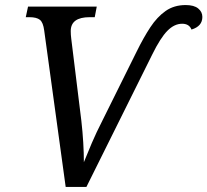

<svg xmlns="http://www.w3.org/2000/svg" viewBox="-20 -740 821 760"><path d="M155 -619Q151 -651 138 -661.5Q125 -672 96 -672H82L91 -714H363L355 -672H335Q260 -672 260 -617Q260 -610 260.5 -602Q261 -594 262 -587L302 -262Q307 -218 309.5 -176Q312 -134 312 -98Q326 -133 343.5 -174Q361 -215 385 -262L521 -536Q548 -591 575 -632Q602 -673 635.5 -696.5Q669 -720 715 -720Q748 -720 764.5 -706.5Q781 -693 781 -673Q781 -636 738 -623Q729 -646 701 -646Q670 -646 642.5 -618Q615 -590 583 -525L322 0H240Z"/></svg>

Font: NotoSerif-Italic
Style: Regular
Weight: 400
Italic angle: -12°
Designer: Monotype Design Team
Foundry: Monotype Imaging Inc.
Version: Version 2.007; ttfautohint (v1.8) -l 8 -r 50 -G 200 -x 14 -D